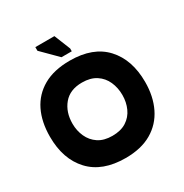

<svg xmlns="http://www.w3.org/2000/svg" viewBox="-170 -857 960 1003"><g transform="rotate(-30 309.5 -355.0)"><path d="M302 14Q162 14 88 -65.5Q14 -145 14 -280Q14 -369 46 -434.5Q78 -500 142 -536.5Q206 -573 302 -573Q442 -573 515 -493.5Q588 -414 588 -280Q588 -193 555.5 -126.5Q523 -60 459.5 -23Q396 14 302 14ZM300 -121Q351 -121 384.5 -142.5Q418 -164 434.5 -200.5Q451 -237 451 -280Q451 -324 434.5 -361Q418 -398 384.5 -420Q351 -442 300 -442Q227 -442 188.5 -396Q150 -350 150 -280Q150 -238 166.5 -201.5Q183 -165 216 -143Q249 -121 300 -121ZM274 -610 182 -702V-724H297L336 -627V-610Z"/></g></svg>

Font: Darker Grotesque Black
Style: Regular
Weight: 900
Designer: Gabriel Lam
Foundry: TypeRant
Version: Version 1.000;gftools[0.9.28]